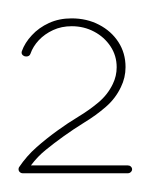

<svg xmlns="http://www.w3.org/2000/svg" viewBox="-20 -764 163 208"><path d="M3.6 -708.4Q6.9 -717.7 14.5 -725.8Q22 -734 33.1 -739.1Q44.1 -744.1 57.5 -744.1Q74.1 -744.1 87.3 -737.2Q100.6 -730.3 108.3 -718.4Q116 -706.5 116 -691.3Q116 -679.9 111 -669.7Q105.1 -657.2 94.5 -648.1Q84 -639 71.8 -631.6Q59.7 -624.1 48.7 -616.2Q38.5 -608.9 29.7 -601.7Q20.8 -594.6 13.5 -584.8H118.4Q120.4 -584.8 121.7 -583.6Q123.1 -582.3 123.1 -580.6Q123.1 -578.9 121.7 -577.6Q120.4 -576.3 118.4 -576.3H4.7Q2.8 -576.3 1.4 -577.6Q0.1 -578.9 0.1 -580.6Q0.1 -581.9 0.6 -582.8Q8.9 -595.1 19.5 -604.4Q30.1 -613.8 42.6 -622.8Q53.2 -630.5 64.9 -637.6Q76.7 -644.7 86.7 -653.1Q96.7 -661.5 102.2 -673Q106.4 -681.6 106.4 -691.2Q106.4 -703.7 99.7 -713.8Q93 -723.9 82 -729.7Q70.9 -735.6 57.7 -735.6Q46.6 -735.6 37.5 -731.4Q28.4 -727.2 22 -720.4Q15.7 -713.6 13 -705.8Q12 -702.8 8.3 -702.8Q6.4 -702.8 4.9 -704Q3.4 -705.3 3.4 -707Q3.4 -707.6 3.6 -708.4Z"/></svg>

Font: Manjari Thin
Style: Regular
Weight: 100
Designer: Santhosh Thottingal <santhosh.thottingal@gmail.com>
Version: Version 2.000